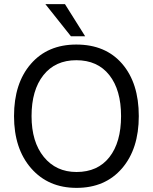

<svg xmlns="http://www.w3.org/2000/svg" viewBox="-20 -903 740 931"><path d="M653 -340Q653 -181 571.5 -86.5Q490 8 351 8Q214 8 131 -87Q48 -182 48 -340Q48 -499 129.5 -593Q211 -687 350 -687Q492 -687 572.5 -593.5Q653 -500 653 -340ZM133 -340Q133 -215 192.5 -142Q252 -69 351 -69Q454 -69 510.5 -141Q567 -213 567 -340Q567 -467 510 -539Q453 -611 350 -611Q248 -611 190.5 -538.5Q133 -466 133 -340ZM393 -727H324L200 -883H295Z"/></svg>

Font: Hind Siliguri
Style: Regular
Weight: 400
Designer: Jyotish Sonowal
Foundry: Indian Type Foundry
Version: Version 1.001;PS 1.0;hotconv 1.0.86;makeotf.lib2.5.63406; tt